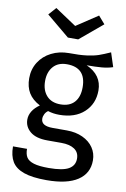

<svg xmlns="http://www.w3.org/2000/svg" viewBox="-106 -846 732 1119"><g transform="rotate(10 260.0 -286.0)"><path d="M520 -503Q490 -493 454 -490Q418 -487 366 -487Q459 -445 459 -354Q459 -275 405 -225Q351 -175 258 -175Q222 -175 191 -185Q179 -177 172 -163.5Q165 -150 165 -136Q165 -93 234 -93H318Q371 -93 412 -74Q453 -55 475.5 -22Q498 11 498 53Q498 130 435 171.5Q372 213 251 213Q166 213 116.5 195.5Q67 178 46 143Q25 108 25 53H108Q108 85 120 103.5Q132 122 163 131.5Q194 141 251 141Q334 141 369.5 120.5Q405 100 405 59Q405 22 377 3Q349 -16 299 -16H216Q149 -16 114.5 -44.5Q80 -73 80 -116Q80 -142 95 -166Q110 -190 138 -209Q92 -233 70.5 -268.5Q49 -304 49 -355Q49 -408 75.5 -450Q102 -492 148.5 -515.5Q195 -539 252 -539Q314 -538 356 -543.5Q398 -549 425.5 -558.5Q453 -568 493 -586ZM143 -355Q143 -301 172 -268.5Q201 -236 254 -236Q308 -236 336.5 -267.5Q365 -299 365 -356Q365 -473 252 -473Q200 -473 171.5 -440.5Q143 -408 143 -355ZM426 -740 291 -627H230L94 -740L134 -785L260 -701L387 -785Z"/></g></svg>

Font: Fira Sans
Style: Regular
Weight: 400
Designer: bBox Type GmbH & Carrois Corporate GbR & Edenspiekermann AG
Foundry: bBox Type GmbH & Carrois Corporate GbR & Edenspiekermann AG
Version: Version 4.301